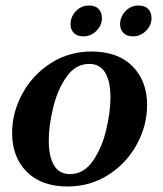

<svg xmlns="http://www.w3.org/2000/svg" viewBox="-20 -667 593 697"><path d="M24 -184Q24 -259 61.5 -327.5Q99 -396 165 -438Q231 -480 312 -480Q408 -480 461 -426.5Q514 -373 514 -286Q514 -211 476.5 -142.5Q439 -74 373 -32Q307 10 226 10Q130 10 77 -43.5Q24 -97 24 -184ZM381 -313Q381 -371 362 -403Q343 -435 304 -435Q254 -435 221 -387.5Q188 -340 172.5 -274.5Q157 -209 157 -157Q157 -99 176 -67Q195 -35 234 -35Q284 -35 317 -82.5Q350 -130 365.5 -195.5Q381 -261 381 -313ZM236 -579Q236 -606 255.5 -626.5Q275 -647 303 -647Q326 -647 338 -634.5Q350 -622 350 -601Q350 -575 330 -555Q310 -535 283 -535Q260 -535 248 -547.5Q236 -560 236 -579ZM416 -579Q416 -606 435.5 -626.5Q455 -647 483 -647Q506 -647 518 -634.5Q530 -622 530 -601Q530 -575 510 -555Q490 -535 463 -535Q440 -535 428 -547.5Q416 -560 416 -579Z"/></svg>

Font: Philosopher
Style: Bold Italic
Weight: 700
Italic angle: -10°
Designer: Jovanny Lemonad
Foundry: Jovanny Lemonad
Version: Version 2.000